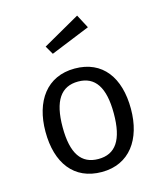

<svg xmlns="http://www.w3.org/2000/svg" viewBox="-119 -885 838 985"><g transform="rotate(-15 300.0 -393.0)"><path d="M384 -797 187 -685 213 -640 422 -725ZM301 -538C153 -538 73 -425 73 -263C73 -97 152 11 300 11C447 11 527 -102 527 -264C527 -430 449 -538 301 -538ZM301 -469C391 -469 436 -403 436 -264C436 -123 391 -58 300 -58C209 -58 164 -123 164 -263C164 -403 210 -469 301 -469Z"/></g></svg>

Font: FiraMono Nerd Font
Style: Regular
Weight: 400
Designer: Carrois Corporate & Edenspiekermann AG
Foundry: Carrois Corporate GbR & Edenspiekermann AG
Version: Version 003.206;Nerd Fonts 3.3.0